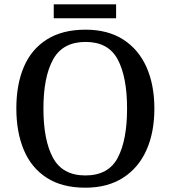

<svg xmlns="http://www.w3.org/2000/svg" viewBox="-20 -863 794 893"><path d="M377 10Q269 10 197.5 -36Q126 -82 91 -165Q56 -248 56 -359Q56 -470 91 -552Q126 -634 198 -679.5Q270 -725 378 -725Q481 -725 552.5 -679.5Q624 -634 661 -551.5Q698 -469 698 -358Q698 -247 661 -164.5Q624 -82 552 -36Q480 10 377 10ZM377 -47Q484 -47 527.5 -129Q571 -211 571 -358Q571 -505 527.5 -586.5Q484 -668 378 -668Q272 -668 227 -586.5Q182 -505 182 -358Q182 -211 226.5 -129Q271 -47 377 -47ZM230 -778V-843H520V-778Z"/></svg>

Font: Noto Serif Toto Medium
Style: Regular
Weight: 500
Designer: Monotype Design Team
Foundry: Monotype Imaging Inc.
Version: Version 2.001; ttfautohint (v1.8.4.7-5d5b)